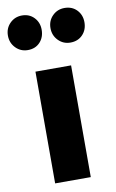

<svg xmlns="http://www.w3.org/2000/svg" viewBox="-152 -853 545 902"><g transform="rotate(-10 120.5 -402.0)"><path d="M206 -533V0H36V-533ZM99 -722Q99 -686 77 -662.5Q55 -639 19 -639Q-15 -639 -38.5 -663Q-62 -687 -62 -722Q-62 -757 -38.5 -780.5Q-15 -804 19 -804Q54 -804 76.5 -780.5Q99 -757 99 -722ZM303 -722Q303 -686 280.5 -662.5Q258 -639 222 -639Q188 -639 164.5 -663Q141 -687 141 -722Q141 -757 164.5 -780.5Q188 -804 222 -804Q258 -804 280.5 -780.5Q303 -757 303 -722Z"/></g></svg>

Font: Fira Sans Extra Condensed ExtraBold
Style: Regular
Weight: 800
Width: 1
Designer: Carrois Corporate & Edenspiekermann AG
Foundry: Carrois Corporate GbR & Edenspiekermann AG
Version: Version 4.203